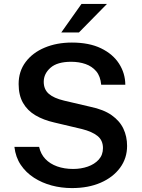

<svg xmlns="http://www.w3.org/2000/svg" viewBox="-20 -949 722 979"><path d="M347 10Q293 10 243.5 -3.2Q194 -16.5 153.2 -42.8Q112.5 -69 86 -108.2Q59.5 -147.5 53.5 -200H179.5Q187.5 -163.5 211.2 -138.5Q235 -113.5 271.5 -100.5Q308 -87.5 353 -87.5Q393 -87.5 427.5 -99.5Q462 -111.5 483.5 -135.2Q505 -159 505 -194Q505 -233.5 477.2 -255.8Q449.5 -278 398 -291L256.5 -324.5Q201.5 -337 160.8 -361Q120 -385 97.5 -424.2Q75 -463.5 75 -520.5Q75 -585.5 110.8 -633Q146.5 -680.5 208 -706.2Q269.5 -732 346.5 -732Q434.5 -732 495 -702.8Q555.5 -673.5 587 -624.5Q618.5 -575.5 619 -517H496Q492 -560.5 470.5 -585.8Q449 -611 416 -622.5Q383 -634 343 -634Q272 -634 237.5 -603.5Q203 -573 203 -532Q203 -493.5 228.5 -471Q254 -448.5 306.5 -436L441 -404.5Q508.5 -390.5 549.5 -361.5Q590.5 -332.5 609.2 -292.8Q628 -253 628 -205Q628 -142 592.2 -93.5Q556.5 -45 493.5 -17.5Q430.5 10 347 10ZM292.5 -783.5 395.5 -929H525.5L382.5 -783.5Z"/></svg>

Font: Public Sans Thin SemiBold
Style: Regular
Weight: 600
Version: Version 2.001